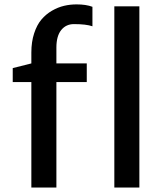

<svg xmlns="http://www.w3.org/2000/svg" viewBox="-20 -841 740 861"><path d="M492.7 0V-812.5H605V0ZM120.6 0V-473.1H37.1V-535.6L120.6 -556.6V-605.5Q120.6 -653.3 133.1 -691.4Q145.5 -729.5 165.8 -753.4Q186 -777.3 213.1 -793Q240.2 -808.6 267.3 -814.9Q294.4 -821.3 323.2 -821.3Q366.2 -821.3 394.5 -810.5V-723.1Q366.7 -732.9 311.5 -732.9Q275.9 -732.9 254.4 -706.1Q232.9 -679.2 232.9 -627.9V-556.6H369.1V-473.1H232.9V0Z"/></svg>

Font: HaufeMerriweatherSans
Style: Regular
Weight: 400
Designer: Eben Sorkin ( eben@eyebytes.com )
Foundry: Eben Sorkin
Version: Version 1.56